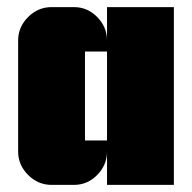

<svg xmlns="http://www.w3.org/2000/svg" viewBox="-20 -520 540 540"><path d="M469 0H281V-94Q281 -56 253.5 -28Q226 0 188 0H125Q87 0 59 -28Q31 -56 31 -94V-406Q31 -444 59 -472Q87 -500 125 -500H188Q226 -500 253.5 -472Q281 -444 281 -406V-500H469ZM281 -375H219V-125H281Z"/></svg>

Font: CostaRica
Style: Normal
Weight: 900
Version: Version 1.3